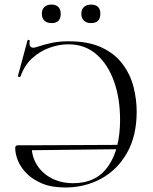

<svg xmlns="http://www.w3.org/2000/svg" viewBox="-20 -819 680 851"><path d="M269.6 12Q209 12 167 -5.5Q125 -23 98.3 -50Q71.6 -77 59.5 -107Q47.4 -137 47.4 -163Q47.4 -175 59.2 -175H120Q120 -125 144.3 -87Q168.6 -49 210.4 -28Q252.2 -7 304.6 -7Q407.2 -7 459.7 -82.5Q512.2 -158 512.2 -288Q512.2 -382.2 485.5 -457.7Q458.8 -533.2 407.7 -577.9Q356.6 -622.6 283 -622.6Q242.4 -622.6 199.8 -607.5Q157.2 -592.4 122.7 -561Q88.2 -529.6 71.2 -480.8Q70.2 -476.8 64.3 -478Q58.4 -479.2 59.4 -482L101.4 -638.4Q102.6 -643.4 107.6 -642.3Q112.6 -641.2 111.6 -637.4Q108.4 -619.2 115.9 -611.9Q123.4 -604.6 138.6 -609.4Q180.4 -623.4 212.6 -629.7Q244.8 -636 283.8 -636Q372.6 -636 431 -608.4Q489.4 -580.8 523.6 -534.8Q557.8 -488.8 571.8 -433.8Q585.8 -378.8 585.8 -324Q585.8 -217 543 -141.5Q500.2 -66 428.2 -27Q356.2 12 269.6 12ZM524.6 -177 525.6 -158 108.8 -153V-175ZM208.4 -716.6Q188.2 -716.6 176.8 -727.5Q165.4 -738.4 165.4 -758Q165.4 -777.2 176.8 -788Q188.2 -798.8 208.4 -798.8Q227.7 -798.8 238.5 -788Q249.2 -777.2 249.2 -758Q249.2 -716.6 208.4 -716.6ZM383.2 -716.6Q363.8 -716.6 352.1 -727.5Q340.4 -738.4 340.4 -758Q340.4 -777.2 352.1 -787.9Q363.8 -798.6 383.2 -798.6Q424.8 -798.6 424.8 -758Q424.8 -716.6 383.2 -716.6Z"/></svg>

Font: Cormorant Light
Style: Regular
Weight: 300
Designer: Christian Thalmann (Catharsis Fonts)
Foundry: Catharsis Fonts
Version: Version 4.000